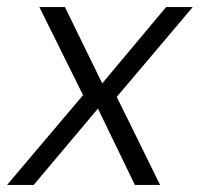

<svg xmlns="http://www.w3.org/2000/svg" viewBox="-43 -521 563 541"><path d="M-23 0 191 -253 68 -501H140L245 -286L425 -501H500L286 -248L408 0H337L233 -215L52 0Z"/></svg>

Font: DM Sans 18pt Light
Style: Italic
Weight: 300
Italic angle: -10°
Designer: Colophon Foundry, Jonny Pinhorn
Foundry: Colophon Foundry
Version: Version 4.004;gftools[0.9.30]